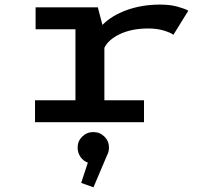

<svg xmlns="http://www.w3.org/2000/svg" viewBox="-20 -532 890 836"><path d="M434.5 -95.5H607V0H132.5V-95.5H308.5V-404.5H135V-500H406L426 -423.5Q466.5 -464.5 532.2 -488.2Q598 -512 677 -512Q720.5 -512 753 -503Q785.5 -494 800 -485.5L735 -380.5Q724 -389.5 693.8 -398.8Q663.5 -408 626.5 -408Q554.5 -408 503.5 -384.2Q452.5 -360.5 434.5 -324ZM454.5 110.5Q454.5 130 445.5 145.5L387 283.5L333.5 264.5L362.5 176Q342.5 169 330.2 151Q318 133 318 110.5Q318 82.5 338 62.8Q358 43 386.5 43Q415 43 434.8 62.8Q454.5 82.5 454.5 110.5Z"/></svg>

Font: League Mono Wide Medium
Style: Regular
Weight: 500
Width: 8
Designer: Tyler Finck
Foundry: The League of Moveable Type / Tyler Finck
Version: Version 2.210